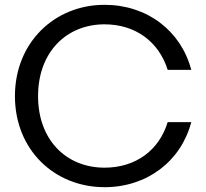

<svg xmlns="http://www.w3.org/2000/svg" viewBox="-20 -770 857 797"><path d="M414 7C590 7 731 -100 774 -263H676C641 -147 544 -74 414 -74C255 -74 138 -189 138 -371C138 -554 256 -669 414 -669C543 -669 640 -596 676 -480H774C731 -643 590 -750 414 -750C206 -750 42 -593 42 -371C42 -148 206 7 414 7Z"/></svg>

Font: Malmofest
Style: Regular
Weight: 400
Designer: Jonny Pinhorn (Poppins), Kolossal
Version: Version 1.004;Glyphs 3.1.2 (3151)